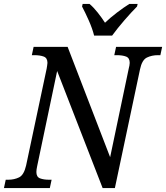

<svg xmlns="http://www.w3.org/2000/svg" viewBox="-39 -951 840 971"><path d="M-19 0 -10 -42H2Q33 -42 57.5 -54Q82 -66 93 -114L197 -604Q198 -612 199.5 -620Q201 -628 201 -633Q201 -658 182 -665Q163 -672 134 -672H122L131 -714H303L518 -156L612 -604Q614 -611 615.5 -619.5Q617 -628 617 -633Q617 -658 598.5 -665Q580 -672 551 -672H539L548 -714H781L772 -672H760Q729 -672 704 -660Q679 -648 669 -600L542 0H480L250 -592L149 -111Q147 -103 146 -94.5Q145 -86 145 -81Q145 -56 163.5 -49Q182 -42 210 -42H222L213 0ZM437 -771Q428 -807 409.5 -848.5Q391 -890 376 -918L379 -931H414Q435 -913 455.5 -887Q476 -861 492 -836Q518 -861 552 -887Q586 -913 615 -931H657L654 -918Q626 -890 590.5 -849Q555 -808 528 -771Z"/></svg>

Font: Noto Serif SemiCondensed
Style: Italic
Weight: 400
Width: 4
Italic angle: -12°
Designer: Monotype Design Team
Foundry: Monotype Imaging Inc.
Version: Version 2.013